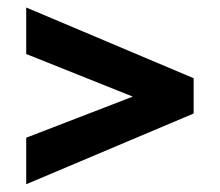

<svg xmlns="http://www.w3.org/2000/svg" viewBox="-20 -508 577 504"><path d="M48.8 -24.4V-146.5L328.6 -254.4L48.8 -366.2V-488.3L488.3 -302.7V-210Z"/></svg>

Font: Voltera
Style: Bold
Weight: 700
Designer: Bernd Montag
Version: Version 1.301